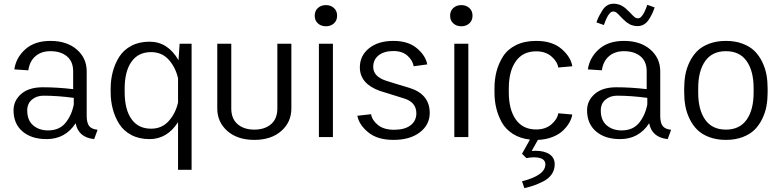

<svg xmlns="http://www.w3.org/2000/svg" viewBox="-20 -734 4182 1028"><path d="M52.5 -143.3Q52.5 -195 93.3 -230.8Q134.2 -266.7 209.2 -266.7Q286.7 -266.7 371.7 -256.7V-351.7Q371.7 -405 338.3 -432.5Q305 -460 250 -460Q200.8 -460 169.6 -432.9Q138.3 -405.8 131.7 -357.5L56.7 -362.5Q65.8 -425.8 115.8 -470.4Q165.8 -515 250 -515Q337.5 -515 390.8 -469.2Q444.2 -423.3 444.2 -351.7V-114.2Q444.2 -76.7 457.1 -59.6Q470 -42.5 502.5 -39.2L484.2 10.8Q399.2 1.7 385 -74.2Q330 10.8 229.2 10.8Q148.3 10.8 100.4 -30.4Q52.5 -71.7 52.5 -143.3ZM375 -210Q287.5 -221.7 213.3 -221.7Q175.8 -221.7 150.8 -200.4Q125.8 -179.2 125.8 -142.5Q125.8 -90 157.5 -62.9Q189.2 -35.8 237.5 -35.8Q298.3 -35.8 331.2 -76.7Q364.2 -117.5 375 -175Z M572.5 -240V-260Q572.5 -306.7 583.8 -349.6Q595 -392.5 618.3 -429.6Q641.7 -466.7 683.3 -488.8Q725 -510.8 780.8 -510.8Q878.3 -510.8 935.8 -411.7L941.7 -500H1005.8V175H933.3V-80Q875 10.8 780.8 10.8Q725 10.8 683.3 -11.2Q641.7 -33.3 618.3 -70.4Q595 -107.5 583.8 -150.4Q572.5 -193.3 572.5 -240ZM933.3 -185V-315Q920 -373.3 883.3 -414.2Q846.7 -455 789.2 -455Q720 -455 683.8 -403.3Q647.5 -351.7 647.5 -260V-240Q647.5 -148.3 683.8 -96.7Q720 -45 789.2 -45Q846.7 -45 883.3 -85.8Q920 -126.7 933.3 -185Z M1143.3 -153.3V-500H1218.3V-153.3Q1218.3 -98.3 1252.1 -69.2Q1285.8 -40 1341.7 -40Q1397.5 -40 1431.3 -69.2Q1465 -98.3 1465 -153.3V-500H1540V-153.3Q1540 -80 1485.8 -32.5Q1431.7 15 1341.7 15Q1251.7 15 1197.5 -32.5Q1143.3 -80 1143.3 -153.3Z M1687.5 0V-500H1762.5V0ZM1682.1 -691.2Q1699.2 -706.7 1725 -706.7Q1750.8 -706.7 1767.9 -691.2Q1785 -675.8 1785 -650Q1785 -624.2 1767.9 -608.8Q1750.8 -593.3 1725 -593.3Q1699.2 -593.3 1682.1 -608.8Q1665 -624.2 1665 -650Q1665 -675.8 1682.1 -691.2Z M1893.3 -114.2 1966.7 -122.5Q1972.5 -89.2 2004.2 -64.2Q2035.8 -39.2 2090 -39.2Q2146.7 -39.2 2177.9 -62.9Q2209.2 -86.7 2209.2 -127.5Q2209.2 -187.5 2141.7 -207.5Q2015 -246.7 2013.3 -247.5Q1906.7 -285.8 1906.7 -373.3Q1906.7 -435.8 1955.8 -475.4Q2005 -515 2086.7 -515Q2165.8 -515 2212.5 -475.4Q2259.2 -435.8 2267.5 -389.2L2195 -379.2Q2189.2 -411.7 2161.2 -436.2Q2133.3 -460.8 2086.7 -460.8Q2036.7 -460.8 2007.5 -437.9Q1978.3 -415 1978.3 -375.8Q1978.3 -325 2045 -302.5Q2090.8 -287.5 2170 -264.2Q2280.8 -230.8 2280.8 -129.2Q2280.8 -65.8 2227.9 -25.4Q2175 15 2086.7 15Q2000.8 15 1951.7 -25.4Q1902.5 -65.8 1893.3 -114.2Z M2412.5 0V-500H2487.5V0ZM2407.1 -691.2Q2424.2 -706.7 2450 -706.7Q2475.8 -706.7 2492.9 -691.2Q2510 -675.8 2510 -650Q2510 -624.2 2492.9 -608.8Q2475.8 -593.3 2450 -593.3Q2424.2 -593.3 2407.1 -608.8Q2390 -624.2 2390 -650Q2390 -675.8 2407.1 -691.2Z M2775 236.7Q2900 205 2900 145.8Q2900 108.3 2837.5 108.3Q2821.7 108.3 2798.3 112.5L2775 89.2L2817.5 13.3Q2765 7.5 2726.2 -17.1Q2687.5 -41.7 2667.1 -78.3Q2646.7 -115 2637.1 -155Q2627.5 -195 2627.5 -239.2V-260.8Q2627.5 -309.2 2638.3 -351.2Q2649.2 -393.3 2673.3 -431.7Q2697.5 -470 2742.9 -492.5Q2788.3 -515 2850.8 -515Q2937.5 -515 2987.1 -471.7Q3036.7 -428.3 3044.2 -379.2L2969.2 -372.5Q2963.3 -405.8 2931.7 -432.5Q2900 -459.2 2850.8 -459.2Q2779.2 -459.2 2741.7 -405.8Q2704.2 -352.5 2704.2 -260.8V-239.2Q2704.2 -147.5 2741.7 -94.2Q2779.2 -40.8 2850.8 -40.8Q2900 -40.8 2931.7 -67.5Q2963.3 -94.2 2969.2 -127.5L3044.2 -120.8Q3040.8 -100 3028.8 -78.3Q3016.7 -56.7 2995.4 -35.8Q2974.2 -15 2938.8 -0.8Q2903.3 13.3 2860 15L2826.7 74.2Q2832.5 73.3 2845.8 73.3Q2895 73.3 2922.5 92.1Q2950 110.8 2950 145.8Q2950 175.8 2933.8 199.2Q2917.5 222.5 2889.6 236.7Q2861.7 250.8 2840.4 258.3Q2819.2 265.8 2795 271.7Q2790 272.5 2787.5 273.3Z M3173.3 -614.2Q3181.7 -636.7 3187.9 -648.8Q3194.2 -660.8 3205.4 -678.8Q3216.7 -696.7 3231.7 -705.4Q3246.7 -714.2 3265.8 -714.2Q3272.5 -714.2 3278.8 -713.3Q3285 -712.5 3291.2 -710.4Q3297.5 -708.3 3301.7 -707.1Q3305.8 -705.8 3311.7 -701.7Q3317.5 -697.5 3320.4 -696.2Q3323.3 -695 3329.2 -689.6Q3335 -684.2 3335.8 -683.3Q3336.7 -682.5 3342.5 -676.7L3349.2 -670.8Q3352.5 -667.5 3358.8 -660.8Q3365 -654.2 3368.3 -650.8Q3371.7 -647.5 3376.7 -643.3Q3381.7 -639.2 3386.2 -637.5Q3390.8 -635.8 3395 -635.8Q3400.8 -635.8 3405.8 -638.3Q3410.8 -640.8 3415.4 -646.7Q3420 -652.5 3423.3 -657.1Q3426.7 -661.7 3430.8 -670.8Q3435 -680 3436.7 -684.2Q3438.3 -688.3 3442.1 -697.9Q3445.8 -707.5 3445.8 -708.3L3485 -694.2Q3478.3 -674.2 3471.2 -659.6Q3464.2 -645 3453.3 -628.3Q3442.5 -611.7 3427.1 -602.9Q3411.7 -594.2 3393.3 -594.2Q3386.7 -594.2 3380.4 -595Q3374.2 -595.8 3367.9 -597.9Q3361.7 -600 3357.5 -601.2Q3353.3 -602.5 3347.5 -606.7Q3341.7 -610.8 3338.8 -612.1Q3335.8 -613.3 3330 -618.8Q3324.2 -624.2 3323.3 -625Q3322.5 -625.8 3315.8 -631.7L3310 -637.5Q3306.7 -640.8 3300.4 -647.5Q3294.2 -654.2 3290.8 -657.5Q3287.5 -660.8 3282.5 -665Q3277.5 -669.2 3272.9 -670.8Q3268.3 -672.5 3264.2 -672.5Q3258.3 -672.5 3253.3 -670Q3248.3 -667.5 3243.8 -661.7Q3239.2 -655.8 3235.8 -651.2Q3232.5 -646.7 3228.3 -637.5Q3224.2 -628.3 3222.5 -624.2Q3220.8 -620 3217.1 -610.4Q3213.3 -600.8 3213.3 -600ZM3123.3 -143.3Q3123.3 -195 3164.2 -230.8Q3205 -266.7 3280 -266.7Q3357.5 -266.7 3442.5 -256.7V-351.7Q3442.5 -405 3409.2 -432.5Q3375.8 -460 3320.8 -460Q3271.7 -460 3240.4 -432.9Q3209.2 -405.8 3202.5 -357.5L3127.5 -362.5Q3136.7 -425.8 3186.7 -470.4Q3236.7 -515 3320.8 -515Q3408.3 -515 3461.7 -469.2Q3515 -423.3 3515 -351.7V-114.2Q3515 -76.7 3527.9 -59.6Q3540.8 -42.5 3573.3 -39.2L3555 10.8Q3470 1.7 3455.8 -74.2Q3400.8 10.8 3300 10.8Q3219.2 10.8 3171.2 -30.4Q3123.3 -71.7 3123.3 -143.3ZM3445.8 -210Q3358.3 -221.7 3284.2 -221.7Q3246.7 -221.7 3221.7 -200.4Q3196.7 -179.2 3196.7 -142.5Q3196.7 -90 3228.3 -62.9Q3260 -35.8 3308.3 -35.8Q3369.2 -35.8 3402.1 -76.7Q3435 -117.5 3445.8 -175Z M3643.3 -238.3V-261.7Q3643.3 -299.2 3649.6 -333.8Q3655.8 -368.3 3672.1 -402.1Q3688.3 -435.8 3712.9 -460.4Q3737.5 -485 3777.1 -500Q3816.7 -515 3866.7 -515Q3916.7 -515 3956.2 -500Q3995.8 -485 4020.4 -460.4Q4045 -435.8 4061.3 -402.1Q4077.5 -368.3 4083.8 -333.8Q4090 -299.2 4090 -261.7V-238.3Q4090 -200.8 4083.8 -166.2Q4077.5 -131.7 4061.3 -97.9Q4045 -64.2 4020.4 -39.6Q3995.8 -15 3956.2 0Q3916.7 15 3866.7 15Q3816.7 15 3777.1 0Q3737.5 -15 3712.9 -39.6Q3688.3 -64.2 3672.1 -97.9Q3655.8 -131.7 3649.6 -166.2Q3643.3 -200.8 3643.3 -238.3ZM4015 -238.3V-261.7Q4015 -354.2 3977.5 -407.1Q3940 -460 3866.7 -460Q3793.3 -460 3755.8 -407.1Q3718.3 -354.2 3718.3 -261.7V-238.3Q3718.3 -145.8 3755.8 -92.9Q3793.3 -40 3866.7 -40Q3940 -40 3977.5 -92.9Q4015 -145.8 4015 -238.3Z"/></svg>

Font: Boon
Style: Regular
Weight: 400
Designer: Sungsit Sawaiwan
Foundry: FontUni
Version: Version 3.0